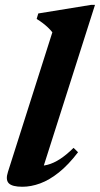

<svg xmlns="http://www.w3.org/2000/svg" viewBox="-20 -736 401 770"><path d="M190 -606.5Q181.5 -617 172.2 -625.8Q163 -634.5 152 -643Q141 -651.5 127 -660L133.5 -682L345.5 -716.5H361L145 -38.5L121.5 -71Q146.5 -69 170.8 -75.2Q195 -81.5 220.5 -98Q246 -114.5 275 -143L293 -125.5Q254.5 -75 216.2 -44.5Q178 -14 141.2 -0.5Q104.5 13 69.5 13Q29 13 15.2 -1Q1.5 -15 12 -47Z"/></svg>

Font: Newsreader 24pt
Style: Bold Italic
Weight: 700
Italic angle: -17°
Designer: Hugues Gentile
Foundry: Production Type
Version: Version 1.003